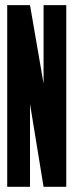

<svg xmlns="http://www.w3.org/2000/svg" viewBox="-20 -720 284 740"><path d="M95.7 -700.2 147.9 -397.9V-700.2H235.4V0H147.9L95.7 -319.3V0H7.8V-700.2Z"/></svg>

Font: Silence
Style: Regular
Weight: 400
Designer: Lilo Joris
Foundry: Lilo Joris
Version: Version 1.035;Fontself Maker 3.5.7